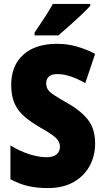

<svg xmlns="http://www.w3.org/2000/svg" viewBox="-20 -947 531 977"><path d="M464 -217Q464 -153 435.5 -101.5Q407 -50 353.5 -20Q300 10 223 10Q168 10 124 0Q80 -10 33 -35V-207Q80 -178 128.5 -162.5Q177 -147 217 -147Q252 -147 268.5 -162Q285 -177 285 -200Q285 -216 277 -229.5Q269 -243 247.5 -259Q226 -275 185 -298Q140 -324 106.5 -352Q73 -380 55 -418.5Q37 -457 37 -515Q37 -613 98.5 -668.5Q160 -724 270 -724Q322 -724 370 -710.5Q418 -697 464 -673L414 -524Q333 -570 273 -570Q242 -570 228.5 -557Q215 -544 215 -524Q215 -506 223 -492.5Q231 -479 254.5 -463.5Q278 -448 322 -423Q390 -385 427 -338.5Q464 -292 464 -217ZM439 -917Q423 -899 394.5 -872Q366 -845 334.5 -817Q303 -789 277 -767H156V-781Q180 -817 205.5 -855.5Q231 -894 249 -927H439Z"/></svg>

Font: Noto Sans Kannada Condensed Black
Style: Regular
Weight: 900
Width: 3
Designer: Jelle Bosma - Monotype Design Team
Foundry: Monotype Imaging Inc.
Version: Version 2.005; ttfautohint (v1.8.4.7-5d5b)